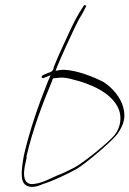

<svg xmlns="http://www.w3.org/2000/svg" viewBox="-20 -661 499 740"><path d="M72 -62C62 -5 57 38 80 53C98 64 121 60 148 47H150C189 34 233 13 274 -9C309 -29 412 -117 432 -144C444 -161 453 -178 457 -195C461 -212 460 -228 455 -247C445 -286 414 -322 379 -345C338 -366 276 -390 228 -392C222 -392 216 -392 210 -391L194 -388L201 -406C222 -456 244 -504 265 -548C275 -568 283 -586 296 -606L310 -633C312 -636 312 -636 312 -639C309 -641 303 -642 303 -640V-639L285 -611C274 -592 264 -573 254 -552C232 -503 208 -455 187 -402C187 -400 187 -388 172 -382C172 -382 168 -381 165 -380L145 -371C137 -367 140 -355 152 -362L175 -371L165 -348C130 -261 95 -162 72 -62ZM73 -63H74ZM82 -56V-58C106 -162 144 -261 181 -350L184 -359H186C197 -360 208 -362 221 -362H222C241 -361 259 -355 286 -348C359 -326 424 -288 441 -230C445 -215 445 -199 442 -184C439 -170 433 -155 422 -141C401 -114 302 -34 268 -16C245 -4 221 8 199 16C169 29 144 44 111 48C76 53 71 23 73 -1C74 -20 81 -41 83 -56ZM199 16Z"/></svg>

Font: Stray Cat
Style: HlExtObl
Weight: 100
Version: Version 1.0